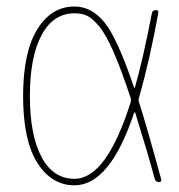

<svg xmlns="http://www.w3.org/2000/svg" viewBox="-20 -550 540 580"><path d="M205.1 -509.8Q140.6 -509.8 105.5 -443.8Q70.3 -377.9 70.3 -259.8Q70.3 -141.6 105.5 -75.7Q140.6 -9.8 205.1 -9.8Q301.8 -9.8 375 -242.2Q376 -248 375 -252.9Q346.7 -338.9 323.2 -392.6Q299.8 -446.3 279.3 -470.7Q258.8 -495.1 243.2 -502.4Q227.5 -509.8 205.1 -509.8ZM205.1 9.8Q135.7 9.8 92.8 -58.1Q49.8 -126 49.8 -259.8Q49.8 -391.6 92.3 -460.9Q134.8 -530.3 205.1 -530.3Q256.8 -530.3 295.9 -481.9Q335 -433.6 384.8 -286.1Q384.8 -285.2 386.2 -285.2Q387.7 -285.2 387.7 -286.1Q412.1 -371.1 438.5 -508.8Q440.4 -519.5 450.2 -519.5Q460 -519.5 458 -509.8Q431.6 -365.2 399.4 -252.9Q397.5 -248 399.4 -243.2Q424.8 -163.1 466.8 -8.8Q468.8 0 460 0Q450.2 0 447.3 -9.8Q428.7 -80.1 388.7 -209Q387.7 -210.9 385.7 -210.9Q312.5 9.8 205.1 9.8Z"/></svg>

Font: Rounded Mgen+ 1m thin
Style: Regular
Weight: 100
Designer: [Source Han Sans]
Ryoko NISHIZUKA  (kana & ideographs); Paul D. Hunt (Latin, Greek & Cyrillic); Wenlong ZHANG  (bopomofo
Version: Version 1.059.20150602